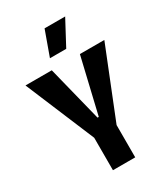

<svg xmlns="http://www.w3.org/2000/svg" viewBox="-214 -984 949 1082"><g transform="rotate(-30 261.0 -442.5)"><path d="M192 0V-211L4 -660H175L265 -300H273L358 -660H517L337 -210V0ZM306 -724H200L258 -885H392Z"/></g></svg>

Font: Bricolage Grotesque Condensed
Style: Bold
Weight: 700
Width: 3
Designer: Mathieu Triay
Foundry: Atelier Triay
Version: Version 1.001;gftools[0.9.33.dev8+g029e19f]